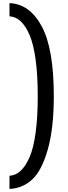

<svg xmlns="http://www.w3.org/2000/svg" viewBox="-20 -924 441 1240"><path d="M41.2 296.2V211.2Q81.2 208.8 113.1 179.4Q145 150 170.6 91.9Q196.2 33.8 210 -66.9Q223.8 -167.5 223.8 -302.5Q223.8 -438.8 210 -539.4Q196.2 -640 170.6 -698.8Q145 -757.5 113.1 -786.9Q81.2 -816.2 41.2 -818.8V-903.8Q171.2 -898.8 249.4 -754.4Q327.5 -610 327.5 -302.5Q327.5 -93.8 288.1 43.1Q248.8 180 186.9 236.2Q125 292.5 41.2 296.2Z"/></svg>

Font: Now Medium
Style: Regular
Weight: 500
Designer: Alfredo Marco Pradil
Foundry: Alfredo Marco Pradil
Version: Version 1.002;PS 001.002;hotconv 1.0.88;makeotf.lib2.5.64775